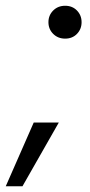

<svg xmlns="http://www.w3.org/2000/svg" viewBox="-66 -527 311 666"><path d="M-46 119 51 -102H138L12 119ZM160 -393Q135 -393 118.5 -409.5Q102 -426 102 -450Q102 -474 118.5 -490.5Q135 -507 160 -507Q185 -507 201 -490.5Q217 -474 217 -450Q217 -426 201 -409.5Q185 -393 160 -393Z"/></svg>

Font: Rethink Sans
Style: Italic
Weight: 400
Italic angle: -10°
Designer: The Rethink Sans project authors (Hans Thiessen). DM Sans designed by Colophon Foundry.
Foundry: Rethink Communications LLC
Version: Version 1.001